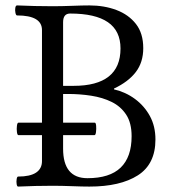

<svg xmlns="http://www.w3.org/2000/svg" viewBox="-20 -686 653 709"><path d="M47 3Q43 3 41.5 -6Q40 -15 41.5 -24.5Q43 -34 47 -34Q91 -34 113 -48.5Q135 -63 135 -91V-575Q135 -629 43 -629Q39 -629 37 -638.5Q35 -648 36.5 -657Q38 -666 43 -666Q109 -663 174 -663Q207 -663 246 -664.5Q285 -666 310 -666Q365 -666 410 -649Q455 -632 482 -597.5Q509 -563 509 -508Q509 -456 481.5 -420Q454 -384 401 -359V-356Q444 -346 478.5 -320.5Q513 -295 533.5 -257.5Q554 -220 554 -171Q554 -80 489 -38.5Q424 3 310 3Q285 3 246 1.5Q207 0 174 0Q112 0 47 3ZM303 -28Q385 -28 425.5 -67Q466 -106 466 -183Q466 -232 446 -262.5Q426 -293 392.5 -309.5Q359 -326 317 -332.5Q275 -339 231 -339H213V-137Q213 -28 303 -28ZM213 -369H252Q338 -369 381.5 -403.5Q425 -438 425 -507Q425 -572 378.5 -604Q332 -636 239 -636Q213 -636 213 -604ZM48 -187Q44 -187 42.5 -198.5Q41 -210 42.5 -221.5Q44 -233 48 -233H330Q334 -233 335 -221.5Q336 -210 334.5 -198.5Q333 -187 329 -187Z"/></svg>

Font: Junicode VF
Style: Regular
Weight: 400
Designer: Peter S. Baker
Version: Version 2.213